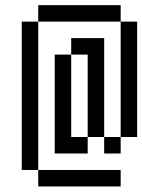

<svg xmlns="http://www.w3.org/2000/svg" viewBox="-20 -832 540 728"><path d="M125 -187.5H437.5V-125H125V-187.5H62.5V-750H125ZM187.5 -625H250V-312.5H312.5V-250H187.5ZM375 -312.5H437.5V-250H375V-312.5H312.5V-625H250V-687.5H375ZM437.5 -750H500V-312.5H437.5ZM125 -812.5H437.5V-750H125Z"/></svg>

Font: HE신이문
Style: regular
Weight: 500
Monospace: yes
Designer: Taeyun An (WindowsTiger)
Version: v1.1